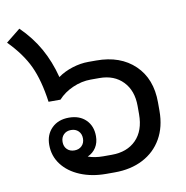

<svg xmlns="http://www.w3.org/2000/svg" viewBox="-119 -787 843 872"><g transform="rotate(-10 302.0 -351.0)"><path d="M589 -271V-232Q589 -158 558 -104Q527 -50 471 -21Q415 8 341 8H301Q235 8 182 -14Q129 -36 99 -75.5Q69 -115 69 -166Q69 -214 99 -243.5Q129 -273 178 -273Q227 -273 256 -244.5Q285 -216 285 -169Q285 -139 271 -117Q257 -95 232 -84Q263 -73 301 -73H341Q412 -73 453.5 -115Q495 -157 495 -233V-271Q495 -342 454.5 -384Q414 -426 346 -426H306Q264 -426 223 -408Q182 -390 155 -360H100Q86 -461 55.5 -526.5Q25 -592 -39 -657L27 -710Q81 -657 115 -596.5Q149 -536 168 -462Q197 -483 235 -495Q273 -507 309 -507H346Q457 -507 523 -443.5Q589 -380 589 -271ZM131 -169Q131 -148 144 -135Q157 -122 178 -122Q199 -122 212 -135Q225 -148 225 -169Q225 -190 212 -203Q199 -216 178 -216Q157 -216 144 -203Q131 -190 131 -169Z"/></g></svg>

Font: Bai Jamjuree Medium
Style: Regular
Weight: 500
Version: Version 1.000; ttfautohint (v1.6)